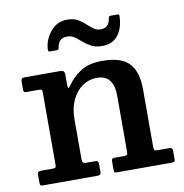

<svg xmlns="http://www.w3.org/2000/svg" viewBox="-83 -833 871 911"><g transform="rotate(-10 352.0 -377.0)"><path d="M111 -450H51Q41.5 -450 39 -453.2Q36.5 -456.5 36.5 -466.5V-504Q36.5 -520 53 -520H227Q246.5 -520 246.5 -500.5V-454Q246.5 -434.5 249.8 -434.2Q253 -434 259.5 -443Q284.5 -480.5 324.8 -506.8Q365 -533 429.5 -533Q522.5 -533 560 -491.2Q597.5 -449.5 597.5 -369V-92Q597.5 -78.5 600.2 -74.2Q603 -70 617 -70H673Q687.5 -70 687.5 -54V-15.5Q687.5 -4 683.2 -2Q679 0 667.5 0H407Q397.5 0 395.5 -3.8Q393.5 -7.5 393.5 -18V-53Q393.5 -62 395.8 -66Q398 -70 407 -70H451Q463.5 -70 467.5 -73.2Q471.5 -76.5 471.5 -89.5V-356.5Q471.5 -458 391.5 -458Q351.5 -458 320 -435.8Q288.5 -413.5 270.5 -374Q252.5 -334.5 252.5 -283V-90Q252.5 -78.5 256.5 -74.2Q260.5 -70 272.5 -70H312Q322.5 -70 326.5 -67Q330.5 -64 330.5 -52.5V-16Q330.5 -6 326.5 -3Q322.5 0 313 0H51Q41 0 38.8 -3.5Q36.5 -7 36.5 -17.5V-52.5Q36.5 -64 40.2 -67Q44 -70 55 -70H107Q118.5 -70 122.5 -72.5Q126.5 -75 126.5 -86V-437Q126.5 -445.5 123 -447.8Q119.5 -450 111 -450ZM442.5 -602.5Q411 -602.5 389.8 -614.2Q368.5 -626 352 -640.5Q337.5 -653 322.2 -664.2Q307 -675.5 286.5 -675.5Q262 -675.5 250.8 -662.5Q239.5 -649.5 237 -627Q235 -620 225.5 -620H196Q187.5 -620 186.2 -623.8Q185 -627.5 185.5 -635Q190 -682.5 221.2 -718.5Q252.5 -754.5 299 -754.5Q330.5 -754.5 350.8 -743Q371 -731.5 386.5 -716.5Q399.5 -704.5 414.5 -693Q429.5 -681.5 449.5 -681.5Q490 -681.5 496 -726Q497.5 -731.5 499 -734.2Q500.5 -737 508 -737H538.5Q545.5 -737 547 -734.5Q548.5 -732 548 -726Q546 -670.5 520 -636.5Q494 -602.5 442.5 -602.5Z"/></g></svg>

Font: Besley SemiBold
Style: Regular
Weight: 600
Designer: Owen Earl
Foundry: indestructible type*
Version: Version 2.001; ttfautohint (v1.8.3)